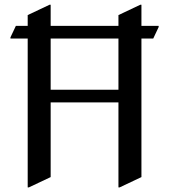

<svg xmlns="http://www.w3.org/2000/svg" viewBox="-20 -777 719 816"><path d="M97.7 19.5V-613.3H24.4V-618.2L47.4 -667H97.7V-712.9L190.4 -756.8H195.3V-667H483.4V-712.9L576.2 -756.8H581.1V-667H654.3V-662.1L631.3 -613.3H581.1V-24.4L488.3 19.5H483.4V-341.8H195.3V-24.4L102.5 19.5ZM195.3 -395.5H483.4V-613.3H195.3Z"/></svg>

Font: Nova Slim
Style: Book
Weight: 400
Version: Version 2.000